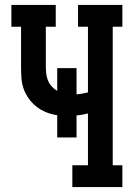

<svg xmlns="http://www.w3.org/2000/svg" viewBox="-20 -755 540 775"><path d="M272 0V-88H335V-297Q323 -294 311.5 -292Q300 -290 289 -289V-200H211V-290Q189 -293 167.5 -301.5Q146 -310 128 -324Q110 -338 96.5 -356.5Q83 -375 75.5 -396.5Q68 -418 66.5 -441Q65 -464 65 -487V-647H26V-735H205V-647H165V-487Q165 -473 166.5 -458.5Q168 -444 173.5 -430.5Q179 -417 189 -406Q199 -395 211 -388V-480H289V-374Q300 -375 311.5 -377Q323 -379 335 -382V-647H295V-735H474V-647H435V-88H474V0Z"/></svg>

Font: Iosevka Curly Slab Semibold
Style: Regular
Weight: 600
Monospace: yes
Designer: Belleve Invis
Foundry: Belleve Invis
Version: Version 22.1.2; ttfautohint (v1.8.4)